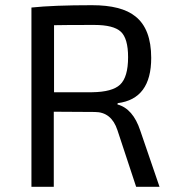

<svg xmlns="http://www.w3.org/2000/svg" viewBox="-20 -719 658 739"><path d="M101 -690Q186 -699 334 -699Q448 -699 501 -656Q562 -608 562 -496Q562 -338 433 -322L432 -317Q492 -301 520 -216L594 0H504L432 -218Q409 -288 345 -288L187 -289V0H101ZM335 -364Q412 -365 442 -393Q473 -422 473 -499Q473 -571 445 -597Q417 -623 343 -623Q228 -623 188 -622V-364Z"/></svg>

Font: Taylor Sans
Style: Regular
Weight: 400
Italic angle: -8°
Designer: Natanael Gama
Version: Version 1.001 September 8, 2015